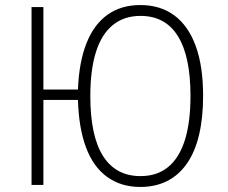

<svg xmlns="http://www.w3.org/2000/svg" viewBox="-20 -733 903 761"><path d="M536 8Q460 8 405 -31.5Q350 -71 321 -148.5Q292 -226 289 -337H152V0H105V-705H152V-378H289Q293 -486 322.5 -561Q352 -636 406 -674.5Q460 -713 536 -713Q616 -713 671.5 -671.5Q727 -630 756 -550Q785 -470 785 -353Q785 -266 769 -198.5Q753 -131 721 -85Q689 -39 642.5 -15.5Q596 8 536 8ZM537 -35Q603 -35 647 -71.5Q691 -108 713 -178.5Q735 -249 735 -353Q735 -510 685 -590Q635 -670 537 -670Q472 -670 427.5 -634Q383 -598 360.5 -527.5Q338 -457 338 -352Q338 -194 388.5 -114.5Q439 -35 537 -35Z"/></svg>

Font: Nunito Sans 7pt Condensed ExtraLight
Style: Regular
Weight: 250
Width: 3
Designer: Vernon Adams
Foundry: Vernon Adams
Version: Version 3.101;gftools[0.9.27]